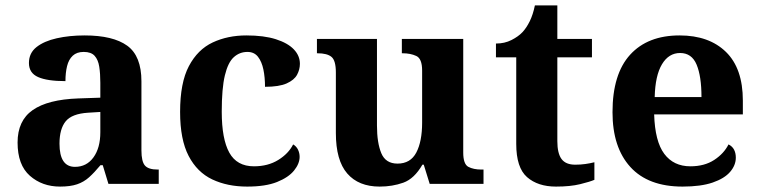

<svg xmlns="http://www.w3.org/2000/svg" viewBox="-20 -680 2809 710"><path d="M202 10Q136 10 90.5 -30Q45 -70 45 -153Q45 -234 101 -273Q157 -312 269 -316L351 -318.8V-374Q351 -407.6 347 -433.3Q343 -459 330 -473.5Q317 -488 289.5 -488Q264 -488 249 -474Q234 -460 228 -435.5Q222 -411 222 -380Q155 -380 121 -395Q87 -410 87 -447Q87 -483.8 115 -505.9Q143 -528 189.9 -538.5Q236.8 -549 292.8 -549Q398 -549 450.5 -511Q503 -473 503 -379.3V-124Q503 -82.6 516 -67.8Q529 -53 563 -53H567V0H381L360 -69H351.4Q329 -42 309.5 -24.5Q290 -7 265 1.5Q240 10 202 10ZM257.2 -63Q300.2 -63 325.6 -98Q351 -133 351 -191V-266L305.8 -263.2Q245.9 -259.5 222.9 -231.4Q200 -203.3 200 -148.8Q200 -63 257.2 -63Z M894 10Q821 10 765 -16.5Q709 -43 677.5 -103.5Q646 -164 646 -266Q646 -374 678.5 -435.5Q711 -497 766.5 -523Q822 -549 891 -549Q956 -549 1000 -535Q1044 -521 1066.5 -497.5Q1089 -474 1089 -444Q1089 -423 1078.5 -403.5Q1068 -384 1040 -371.5Q1012 -359 960 -359Q960 -394 954 -423Q948 -452 934 -470Q920 -488 895 -488Q866 -488 844.5 -468.5Q823 -449 811.5 -401Q800 -353 800 -267Q800 -166 828 -115.5Q856 -65 919 -65Q971 -65 1009 -88.5Q1047 -112 1064 -146Q1076 -139 1082 -126.5Q1088 -114 1088 -100Q1088 -75 1067.5 -49.5Q1047 -24 1004.5 -7Q962 10 894 10Z M1384 10Q1306 10 1264 -38.5Q1222 -87 1222 -188V-412Q1222 -456 1206 -469.5Q1190 -483 1154 -483H1152V-536H1374V-216Q1374 -152 1390 -113.5Q1406 -75 1450 -75Q1498 -75 1519.5 -116Q1541 -157 1541 -227V-419Q1541 -463 1519.5 -473Q1498 -483 1469 -483H1466V-536H1693V-116Q1693 -73 1712 -63Q1731 -53 1760 -53H1768V0H1569L1547 -71H1542Q1512 -19 1471.5 -4.5Q1431 10 1384 10Z M2036 10Q1969 10 1929 -25Q1889 -60 1889 -148V-468H1814V-519Q1846 -519 1871.5 -532Q1897 -545 1912 -561Q1927 -577 1939 -601.5Q1951 -626 1958 -660H2041V-536H2169V-468H2041V-158Q2041 -113 2056.5 -92Q2072 -71 2107 -71Q2127 -71 2144.5 -73.5Q2162 -76 2178 -80V-15Q2162 -8 2125.5 1Q2089 10 2036 10Z M2504 10Q2377 10 2311 -62.5Q2245 -135 2245 -265Q2245 -406 2310 -477.5Q2375 -549 2493 -549Q2602 -549 2664.5 -488Q2727 -427 2727 -308V-257H2399Q2402 -157 2436.5 -111Q2471 -65 2533 -65Q2585 -65 2621 -88.5Q2657 -112 2674 -146Q2688 -139 2694.5 -126.5Q2701 -114 2701 -97Q2701 -69 2680 -44.5Q2659 -20 2615.5 -5Q2572 10 2504 10ZM2574 -321Q2574 -398 2556 -441Q2538 -484 2495 -484Q2453 -484 2428 -442.5Q2403 -401 2401 -321Z"/></svg>

Font: Noto Naskh Arabic UI
Style: Regular
Weight: 400
Designer: Monotype Design Team, David Williams, Mohamad Dakak and Nizar Qandah
Foundry: Monotype Imaging Inc.
Version: Version 2.014